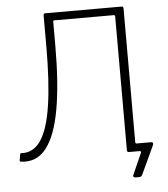

<svg xmlns="http://www.w3.org/2000/svg" viewBox="-58 -794 858 979"><g transform="rotate(-5 370.5 -305.0)"><path d="M596 132Q589 132 586 128Q583 124 586 118L634 10Q636 5 634 2.5Q632 0 627 0H594L610 -47Q610 -40 617 -40H690Q697 -40 699.5 -36Q702 -32 699 -25L632 119Q629 126 625 129Q621 132 615 132ZM601 -742Q610 -742 610 -732V-10Q610 -5 608 -2.5Q606 0 601 0H574Q564 0 564 -9V-695Q564 -702 557 -702H253Q247 -702 247 -696V-574Q247 -380 223.5 -247.5Q200 -115 150 -51.5Q100 12 20 1Q14 -1 15 -6L20 -37Q22 -43 27 -42Q88 -38 126.5 -95Q165 -152 183 -272Q201 -392 201 -574V-732Q201 -742 210 -742Z"/></g></svg>

Font: Libre Franklin Thin
Style: Regular
Weight: 100
Designer: Pablo Impallari, Rodrigo Fuenzalida, Nhung Nguyen
Foundry: Impallari Type
Version: Version 3.000